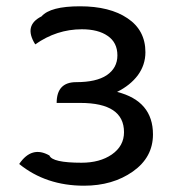

<svg xmlns="http://www.w3.org/2000/svg" viewBox="-20 -577 550 610"><path d="M247 13Q126 13 41 -56Q81 -115 137 -83Q146 -60 239 -60Q297 -60 335 -86Q374 -113 374 -157Q374 -250 235 -250H160Q160 -316 222 -316Q286 -316 319 -338Q353 -361 353 -401Q353 -442 322 -463Q292 -484 240 -484Q160 -484 92 -436Q54 -496 112 -525Q140 -557 234 -557Q329 -557 385 -519Q442 -481 442 -411Q442 -371 418 -338Q394 -306 352 -285Q466 -256 466 -150Q466 -77 402 -32Q338 13 247 13Z"/></svg>

Font: Swei Toothpaste CJK TC
Style: Regular
Weight: 400
Version: Version 1.0